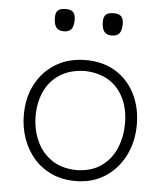

<svg xmlns="http://www.w3.org/2000/svg" viewBox="-53 -781 719 838"><g transform="rotate(5 306.5 -362.0)"><path d="M308.6 -37.6Q241.2 -39.1 197.5 -70.3Q153.8 -101.6 132.3 -151.4Q110.8 -201.2 110.8 -257.8Q110.8 -317.4 132.8 -365.2Q154.8 -413.1 199 -441.7Q243.2 -470.2 308.6 -471.7Q400.9 -469.2 451.7 -410.9Q502.4 -352.5 502.4 -257.8Q502.4 -201.2 481.9 -151.4Q461.4 -101.6 418.5 -70.3Q375.5 -39.1 308.6 -37.6ZM308.6 10.3Q382.8 10.3 438 -25.6Q493.2 -61.5 523.7 -122.3Q554.2 -183.1 554.2 -257.8Q554.2 -332 524.7 -391.4Q495.1 -450.7 439.9 -485.1Q384.8 -519.5 308.1 -519.5Q233.9 -519.5 177.7 -485.8Q121.6 -452.1 90.3 -393.1Q59.1 -334 59.1 -257.8Q59.1 -204.6 75.7 -156.2Q92.3 -107.9 124 -70.6Q155.8 -33.2 202.1 -11.5Q248.5 10.3 308.6 10.3ZM200.2 -636.2Q223.6 -636.2 233.9 -649.2Q244.1 -662.1 244.1 -690.4Q244.1 -713.4 234.1 -723.6Q224.1 -733.9 201.2 -733.9Q177.7 -733.9 167.5 -724.6Q157.2 -715.3 157.2 -693.4Q157.2 -663.6 167.5 -649.9Q177.7 -636.2 200.2 -636.2ZM410.6 -636.2Q434.1 -636.2 444.3 -649.2Q454.6 -662.1 454.6 -690.4Q454.6 -713.4 444.6 -723.6Q434.6 -733.9 411.6 -733.9Q388.2 -733.9 377.7 -724.6Q367.2 -715.3 367.2 -693.4Q367.2 -663.6 377.7 -649.9Q388.2 -636.2 410.6 -636.2Z"/></g></svg>

Font: Pinar FD VF
Style: Regular
Weight: 300
Designer: Amin Abedi
Version: Version 2.000